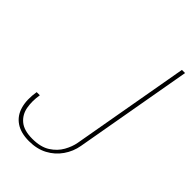

<svg xmlns="http://www.w3.org/2000/svg" viewBox="-217 -779 861 861"><g transform="rotate(45 213.0 -348.5)"><path d="M304 -143 403 -704H423L324 -143Q317 -102 293 -67.5Q269 -33 231.5 -13Q194 7 144 7Q92 7 59.5 -15Q27 -37 15.5 -77.5Q4 -118 13 -173H33Q26 -131 32.5 -94Q39 -57 66.5 -34Q94 -11 147 -11Q200 -11 232.5 -32Q265 -53 282 -83.5Q299 -114 304 -143Z"/></g></svg>

Font: Poppins Variable
Style: Italic
Weight: 100
Italic angle: -10°
Designer: Jonny Pinhorn
Foundry: Indian Type Foundry
Version: Version 6.000